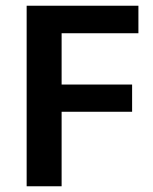

<svg xmlns="http://www.w3.org/2000/svg" viewBox="-20 -650 533 670"><path d="M463 -630V-534H195V-355H441V-260H195V0H73V-630Z"/></svg>

Font: Mukta Malar SemiBold
Style: Regular
Weight: 600
Designer: Aadarsh Rajan, Girish Dalvi, Yashodeep Gholap
Foundry: Ek Type
Version: Version 2.538;PS 1.000;hotconv 16.6.51;makeotf.lib2.5.65220;